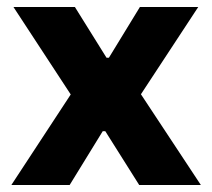

<svg xmlns="http://www.w3.org/2000/svg" viewBox="-20 -530 608 550"><path d="M12.5 0 182.6 -259.4 18.5 -510H194.5L285.1 -364.7H292L380.8 -510H547.9L383.7 -260L555.4 0H378.8L281.6 -154.2H274.3L179.5 0Z"/></svg>

Font: Saira Thin
Style: Regular
Weight: 100
Designer: Hector Gatti with collaboration of the Omnibus-Type team
Foundry: Omnibus-Type
Version: Version 1.101